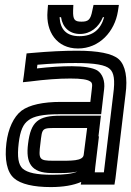

<svg xmlns="http://www.w3.org/2000/svg" viewBox="-20 -725 533 780"><path d="M449 0 490 -342C499 -408 490 -459 463 -484C437 -508 377 -519 293 -519C239 -519 178 -516 111 -510L88 -508L85 -485L77 -419L73 -391L102 -394C164 -402 218 -406 266 -406C310 -406 334 -402 345 -395C354 -390 356 -384 353 -363L347 -311H227C155 -311 99 -299 67 -275C35 -250 13 -202 6 -144C-2 -78 8 -26 37 -1C64 23 117 35 186 35C236 35 278 28 310 14L308 25H333H420H445L449 0ZM144 -141C152 -208 148 -205 220 -205H334L320 -96C317 -70 267 -72 214 -72H196C139 -72 136 -78 144 -141ZM94 -141C84 -64 106 -22 190 -22H208C231 -22 264 -21 294 -28C275 -19 243 -15 192 -15C128 -15 92 -23 72 -40C55 -56 49 -86 56 -144C62 -194 74 -221 95 -236C116 -253 155 -261 221 -261H366H391L394 -286L403 -363C407 -395 397 -425 375 -439C356 -450 320 -456 272 -456C230 -456 182 -453 130 -447L132 -462C189 -467 241 -469 287 -469C366 -469 409 -461 426 -445C443 -430 448 -400 440 -342L402 -25H365L367 -46L382 -171H380L387 -230L390 -255H365H226C136 -255 105 -232 94 -141ZM437 -705H383H360L355 -682C348 -645 339 -637 311 -637C283 -637 276 -645 277 -682L278 -705H255H201H175L173 -679C166 -597 210 -528 297 -528C384 -528 446 -597 459 -679L463 -705H437ZM403 -655C389 -605 357 -578 303 -578C250 -578 225 -605 222 -655H228C234 -614 262 -587 305 -587C347 -587 381 -614 398 -655H403Z"/></svg>

Font: Gamestation Display Outline
Style: Italic
Weight: 400
Designer: Jonas Hecksher
Foundry: Jonas Hecksher, Playtypeª, e-types AS
Version: Version 1.003